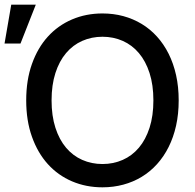

<svg xmlns="http://www.w3.org/2000/svg" viewBox="-27 -795 837 825"><path d="M85.6 -363.6Q85.6 -451 110.3 -520.2Q134.9 -589.5 178.6 -637.6Q222.3 -685.7 282.5 -711.5Q342.7 -737.2 413.4 -737.2Q460.6 -737.2 503 -725.7Q545.5 -714.1 581.9 -692.1Q618.3 -670.1 647.5 -637.8Q676.8 -605.5 697.6 -563.9Q718.4 -522.4 729.6 -472.1Q740.8 -421.9 740.8 -363.6Q740.8 -305.4 729.6 -255.1Q718.4 -204.9 697.6 -163.4Q676.8 -121.8 647.5 -89.5Q618.3 -57.2 581.9 -35.2Q545.5 -13.1 502.8 -1.6Q460.2 9.9 413.4 9.9Q342.7 9.9 282.5 -15.8Q222.3 -41.5 178.6 -89.8Q134.9 -138.1 110.3 -207.4Q85.6 -276.6 85.6 -363.6ZM413.4 -90.2Q460.2 -90.2 500.4 -108Q540.5 -125.7 569.8 -160.3Q599.1 -195 615.6 -246.1Q632.1 -297.2 632.1 -363.6Q632.1 -430 615.6 -481.2Q599.1 -532.3 569.8 -566.9Q540.5 -601.6 500.4 -619.3Q460.2 -637.1 413.4 -637.1Q366.5 -637.1 326.3 -619.3Q286.2 -601.6 256.9 -566.9Q227.6 -532.3 211.1 -481.2Q194.6 -430 194.6 -363.6Q194.6 -297.2 211.1 -246.1Q227.6 -195 256.9 -160.3Q286.2 -125.7 326.3 -108Q366.5 -90.2 413.4 -90.2ZM-7.5 -608 21.3 -774.9H126.8L61.1 -608Z"/></svg>

Font: Cannonade Med
Style: Regular
Weight: 500
Designer: Rasmus Andersson
Foundry: rsms
Version: Version 3.012;git-f93a4a705